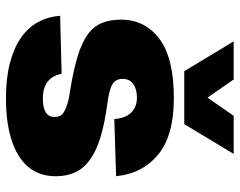

<svg xmlns="http://www.w3.org/2000/svg" viewBox="-100 -693 805 645"><g transform="rotate(90 302.5 -370.5)"><path d="M310 12Q242 12 191 -1.5Q140 -15 106 -39Q72 -63 54 -96.5Q36 -130 33 -170L228 -175Q240 -112 311 -112Q373 -112 373 -151Q373 -161 369.5 -169Q366 -177 356 -183Q346 -189 328.5 -194.5Q311 -200 282 -204Q214 -215 168.5 -229Q123 -243 96 -262.5Q69 -282 57.5 -309.5Q46 -337 46 -374Q46 -455 110.5 -503.5Q175 -552 310 -552Q435 -552 499 -499.5Q563 -447 572 -358L380 -352Q377 -390 358 -409Q339 -428 308 -428Q279 -428 262 -415.5Q245 -403 245 -380Q245 -357 262.5 -346Q280 -335 326 -329Q393 -320 439.5 -306Q486 -292 515.5 -271Q545 -250 558.5 -221.5Q572 -193 572 -156Q572 -74 503.5 -31Q435 12 310 12ZM119 -753H247L308 -665L369 -753H497L397 -587H219Z"/></g></svg>

Font: Geist Black
Style: Regular
Weight: 400
Designer: Basement.studio, Andrés Briganti, Mateo Zaragoza
Foundry: Basement.studio, Vercel, Andrés Briganti, Guido Ferreyra, Mateo Zaragoza
Version: Version 1.401